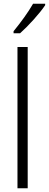

<svg xmlns="http://www.w3.org/2000/svg" viewBox="-20 -1013 263 1033"><path d="M223 -985V-993H158C131 -946 93 -894 53 -845V-834H88C131 -872 194 -941 223 -985ZM129 0V-760H74V0Z"/></svg>

Font: Noto Sans Hebrew Condensed Light
Style: Regular
Weight: 300
Width: 3
Designer: Monotype Design Team
Foundry: Monotype Imaging Inc.
Version: Version 2.004